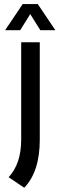

<svg xmlns="http://www.w3.org/2000/svg" viewBox="-20 -718 296 933"><path d="M173.3 -512.7V-39.1Q173.3 116.2 97.7 194.3L22 143.1Q83 77.1 83 -39.1V-512.7ZM90.3 -698.2H163.6L249 -571.3H175.8L127 -649.4L78.1 -571.3H4.9Z"/></svg>

Font: Voltera
Style: Regular
Weight: 400
Designer: Bernd Montag
Version: Version 1.301